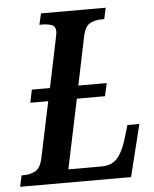

<svg xmlns="http://www.w3.org/2000/svg" viewBox="-70 -758 645 802"><g transform="rotate(-5 252.5 -357.0)"><path d="M-18 0 -8 -47H3Q28 -47 50 -58.5Q72 -70 81 -113L130 -346H55L66 -400H142L183 -597Q185 -609 187 -617.5Q189 -626 189 -632Q189 -655 173 -661Q157 -667 132 -667H121L132 -714H403L393 -667H382Q355 -667 333.5 -656Q312 -645 303 -603L261 -400H380L368 -346H250L189 -55H328Q370 -55 393 -80Q416 -105 431 -152L451 -218H501L447 0Z"/></g></svg>

Font: Noto Serif ExtraCondensed SemiBold
Style: Italic
Weight: 600
Width: 2
Italic angle: -12°
Designer: Monotype Design Team
Foundry: Monotype Imaging Inc.
Version: Version 2.013